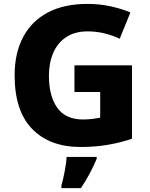

<svg xmlns="http://www.w3.org/2000/svg" viewBox="-20 -744 771 985"><path d="M362 -409H657V-32Q601 -13 535.5 -1.5Q470 10 393 10Q235 10 145 -82.5Q55 -175 55 -358Q55 -470 98 -552.5Q141 -635 224.5 -679.5Q308 -724 429 -724Q490 -724 547.5 -711.5Q605 -699 649 -680L594 -545Q559 -562 517 -572.5Q475 -583 429 -583Q364 -583 319.5 -553.5Q275 -524 253 -472.5Q231 -421 231 -355Q231 -252 273.5 -191.5Q316 -131 406 -131Q431 -131 454 -134Q477 -137 494 -140V-272H362ZM476 71Q460 108 441 144.5Q422 181 395 221H295V208Q304 177 312 134.5Q320 92 322 61H476Z"/></svg>

Font: Noto Sans Kannada ExtraBold
Style: Regular
Weight: 800
Designer: Jelle Bosma - Monotype Design Team
Foundry: Monotype Imaging Inc.
Version: Version 2.005; ttfautohint (v1.8.4.7-5d5b)